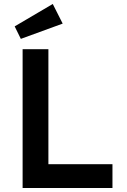

<svg xmlns="http://www.w3.org/2000/svg" viewBox="-20 -948 642 968"><path d="M94 0V-700H224V-120H547V0ZM85 -752 54 -815 246 -928 296 -829Z"/></svg>

Font: Lexend Deca Medium
Style: Regular
Weight: 500
Designer: Bonnie Shaver-Troup, Thomas Jockin
Foundry: Lexend
Version: Version 1.008; ttfautohint (v1.8.4.7-5d5b)